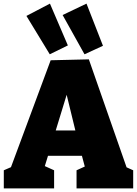

<svg xmlns="http://www.w3.org/2000/svg" viewBox="-20 -1041 758 1061"><path d="M689 -89 638 -135 716 -100V0H403V-100L471 -131L453 -104L426 -205L455 -180H231L252 -202L223 -108L219 -127L279 -100V0H1V-100L77 -133L32 -94L260 -708L471 -713ZM280 -294 268 -320H423L404 -289L327 -605L375 -604ZM255 -741 126 -953 256 -1021 355 -790ZM447 -741 326 -958 458 -1021 549 -788Z"/></svg>

Font: Bitter Thin Black
Style: Regular
Weight: 900
Version: Version 3.020